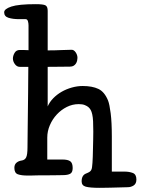

<svg xmlns="http://www.w3.org/2000/svg" viewBox="-71 -843 675 922"><path d="M61 0Q32 0 15 -6Q-2 -12 -2 -37Q-2 -53 8 -61.5Q18 -70 32 -72Q48 -74 54.5 -87Q61 -100 61 -135Q61 -166 62 -230Q63 -294 64 -398Q64 -436 64.5 -466Q65 -496 65 -522H24Q10 -522 0.5 -535Q-9 -548 -9 -562Q-9 -575 -1 -589Q7 -603 24 -603Q29 -603 40.5 -603Q52 -603 66 -602V-721Q66 -732 63 -741.5Q60 -751 52 -751H21Q-9 -751 -30 -757.5Q-51 -764 -51 -784Q-51 -800 -16.5 -811.5Q18 -823 101 -823Q136 -823 147 -817.5Q158 -812 158 -791V-601Q194 -601 222 -602.5Q250 -604 273 -604Q284 -604 292.5 -591.5Q301 -579 301 -565Q301 -560 299.5 -552.5Q298 -545 294 -538.5Q290 -532 283 -527.5Q276 -523 265 -523Q247 -523 218.5 -522.5Q190 -522 158 -522V-332Q167 -353 184.5 -371Q202 -389 224.5 -402Q247 -415 273.5 -422.5Q300 -430 326 -430Q372 -430 401.5 -416Q431 -402 448 -360Q455 -342 460.5 -299Q466 -256 466 -187V-19H527Q549 -19 566.5 -12.5Q584 -6 584 19Q584 39 571 47.5Q558 56 542 56Q529 56 505.5 57Q482 58 468 58Q460 58 445 58.5Q430 59 407 59Q361 59 341 53.5Q321 48 321 28Q321 -2 343 -10Q353 -14 358.5 -17.5Q364 -21 367 -26.5Q370 -32 371 -40.5Q372 -49 373 -61Q374 -72 374.5 -90.5Q375 -109 375.5 -130Q376 -151 376.5 -172.5Q377 -194 377 -211Q377 -241 376 -260.5Q375 -280 372 -293.5Q369 -307 364.5 -315Q360 -323 353 -329Q347 -334 336 -338.5Q325 -343 307 -343Q277 -343 250 -329.5Q223 -316 202 -293.5Q181 -271 168.5 -242Q156 -213 156 -182V-77H228Q255 -77 266.5 -68.5Q278 -60 278 -36Q278 -15 266 -8.5Q254 -2 230 -2Q220 -2 196.5 -1.5Q173 -1 150 -1Q130 -1 116.5 -1Q103 -1 93.5 -0.5Q84 0 76.5 0Q69 0 61 0Z"/></svg>

Font: Life Savers ExtraBold
Style: Regular
Weight: 800
Designer: Pablo Impallari, Rodrigo Fuenzalida, Brenda Gallo
Foundry: Pablo Impallari, Rodrigo Fuenzalida, Brenda Gallo
Version: Version 3.001; ttfautohint (v0.95) -l 8 -r 50 -G 200 -x 14 -